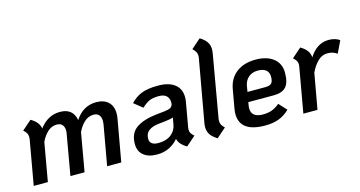

<svg xmlns="http://www.w3.org/2000/svg" viewBox="-79 -1080 2680 1430"><g transform="rotate(-15 1261.0 -365.0)"><path d="M772 -361Q772 -339 768 -320L711 0H602L657 -309Q659 -327 659 -333Q659 -364 644.5 -380.5Q630 -397 604 -397Q562 -397 531 -368Q500 -339 480 -296L428 0H319L373 -309Q376 -323 376 -335Q376 -364 361.5 -380.5Q347 -397 320 -397Q279 -397 248 -368Q217 -339 197 -296L145 0H36L97 -345Q98 -351 98 -361Q98 -377 91 -390Q84 -403 67 -418L140 -482Q200 -448 208 -397Q273 -482 366 -482Q466 -482 483 -388Q544 -482 646 -482Q705 -482 738.5 -450.5Q772 -419 772 -361Z M1260 -125Q1258 -111 1258 -106Q1258 -90 1265 -78.5Q1272 -67 1289 -52L1216 12Q1160 -20 1150 -64Q1122 -30 1080.5 -9Q1039 12 985 12Q919 12 881.5 -19Q844 -50 844 -106Q844 -190 900.5 -228.5Q957 -267 1058 -278L1117 -284Q1152 -288 1166.5 -296Q1181 -304 1186 -324Q1189 -363 1169.5 -384Q1150 -405 1108 -405Q1063 -405 1035.5 -393Q1008 -381 976 -351L910 -404Q947 -444 995 -463Q1043 -482 1122 -482Q1206 -482 1251 -446.5Q1296 -411 1296 -347Q1296 -330 1293 -312ZM1159 -170 1169 -224Q1147 -216 1100 -211L1054 -206Q1006 -201 978 -180Q950 -159 950 -119Q950 -68 1017 -68Q1077 -68 1114 -96.5Q1151 -125 1159 -170Z M1382 -92Q1382 -107 1385 -123L1471 -605Q1472 -610 1472 -620Q1472 -636 1464.5 -649Q1457 -662 1441 -678L1514 -742Q1549 -721 1565.5 -696.5Q1582 -672 1582 -640Q1582 -625 1579 -607L1495 -125Q1494 -119 1494 -109Q1494 -93 1501 -80Q1508 -67 1524 -52L1451 12Q1415 -10 1398.5 -34.5Q1382 -59 1382 -92Z M1738 -169Q1735 -156 1735 -143Q1735 -72 1824 -72Q1863 -72 1892 -82.5Q1921 -93 1953 -119L2008 -59Q1970 -22 1925 -5Q1880 12 1819 12Q1625 12 1625 -129Q1625 -141 1629 -169L1655 -315Q1669 -393 1726.5 -437Q1784 -481 1875 -481Q1961 -481 2011.5 -441Q2062 -401 2062 -330Q2062 -255 2032.5 -222Q2003 -189 1938 -189H1741ZM1762 -307 1755 -264H1894Q1925 -264 1939.5 -277.5Q1954 -291 1954 -328Q1954 -362 1932.5 -380Q1911 -398 1870 -398Q1826 -398 1797.5 -373.5Q1769 -349 1762 -307Z M2522 -457 2478 -365Q2462 -376 2444.5 -382Q2427 -388 2403 -388Q2361 -388 2328.5 -355.5Q2296 -323 2273 -274L2224 0H2115L2176 -345Q2178 -357 2178 -362Q2178 -378 2171 -390.5Q2164 -403 2147 -418L2220 -482Q2254 -462 2270 -439.5Q2286 -417 2288 -388Q2347 -482 2439 -482Q2463 -482 2485.5 -475.5Q2508 -469 2522 -457Z"/></g></svg>

Font: KoHo SemiBold
Style: Italic
Weight: 600
Italic angle: -10°
Version: Version 1.000; ttfautohint (v1.6)